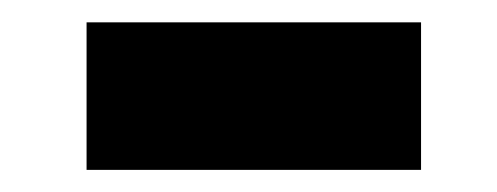

<svg xmlns="http://www.w3.org/2000/svg" viewBox="-20 -392 443 171"><path d="M57.1 -240.7V-372.1H355V-240.7Z"/></svg>

Font: Roboto Slab Black
Style: Regular
Weight: 900
Designer: Google
Version: Version 2.000; ttfautohint (v1.8.1.43-b0c9)